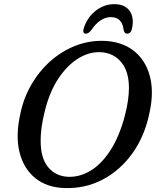

<svg xmlns="http://www.w3.org/2000/svg" viewBox="-20 -914 773 947"><path d="M491.5 -712.5Q580.5 -709.5 638.8 -664.2Q697 -619 718.5 -540.8Q740 -462.5 718 -361Q695 -245 634.5 -159.8Q574 -74.5 487.2 -28.8Q400.5 17 298.5 13.5Q211.5 11 154 -35.5Q96.5 -82 76.2 -163.5Q56 -245 80.5 -353.5Q96.5 -431 135 -497.2Q173.5 -563.5 228.8 -612.5Q284 -661.5 351.2 -688Q418.5 -714.5 491.5 -712.5ZM315.5 -42Q371.5 -39.5 425.2 -71.2Q479 -103 523.5 -170.8Q568 -238.5 596 -344Q606.5 -384 611.2 -418.2Q616 -452.5 616 -481.5Q615.5 -563.5 577 -608.5Q538.5 -653.5 477.5 -656.5Q421.5 -659.5 367.2 -626.5Q313 -593.5 269.2 -528.5Q225.5 -463.5 202 -370Q190.5 -325 185.2 -286.8Q180 -248.5 180.5 -217.5Q181 -132 218.5 -88.2Q256 -44.5 315.5 -42ZM527 -829.5Q473 -829.5 429.5 -764.5Q416 -748 404.5 -748Q384.5 -748 393.5 -776Q411 -829 452.2 -861.2Q493.5 -893.5 544 -893.5Q595 -893.5 618.8 -861Q642.5 -828.5 631.5 -775Q626.5 -748 606.5 -748Q595 -748 590 -764.5Q583.5 -829.5 527 -829.5Z"/></svg>

Font: Fraunces 72pt S100
Style: Italic
Weight: 400
Italic angle: -16°
Version: Version 1.000; ttfautohint (v1.8.3)